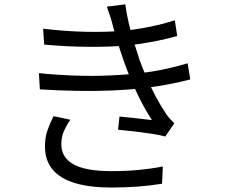

<svg xmlns="http://www.w3.org/2000/svg" viewBox="-20 -818 1040 887"><path d="M179.2 -685.4Q283.6 -673 379.3 -671.1Q475 -669.2 551.7 -676Q613.4 -682.3 673.6 -694.6Q733.8 -706.9 787.6 -724.4L798.7 -651.7Q749.6 -637.5 689.2 -625.9Q628.8 -614.3 568.7 -608.1Q492.5 -601.2 392.1 -601.7Q291.8 -602.2 184.1 -612ZM159.7 -480.1Q245.4 -471.5 328.1 -468.8Q410.8 -466.1 485.1 -469.2Q559.5 -472.3 617.4 -479.1Q688.8 -486.7 747.8 -500Q806.8 -513.4 846.7 -525.7L859.1 -451.1Q818.2 -440.1 763 -429.3Q707.8 -418.6 644.8 -411Q583.2 -403.8 503.9 -400.2Q424.6 -396.6 337.5 -398.1Q250.4 -399.6 164.1 -405.2ZM501.5 -698.4Q496 -720.9 488.7 -743.5Q481.5 -766 473.7 -787.2L558.9 -798.1Q564.1 -756.3 574.9 -710.7Q585.7 -665 599.1 -621.6Q612.4 -578.2 624.2 -542.7Q638.2 -503.9 657.1 -460.1Q676 -416.3 699 -373Q722 -329.7 747.9 -291.2Q755.8 -279.5 765.2 -269.1Q774.6 -258.6 785.3 -248.3L743.6 -187.4Q715.6 -194.9 677.7 -200.6Q639.8 -206.3 600.1 -210.9Q560.4 -215.4 525.4 -218.8L532 -279.6Q572 -275.7 615.2 -271.1Q658.3 -266.5 681.8 -263.2Q640.3 -327.6 608.7 -396.8Q577 -466 555.1 -526.8Q543.1 -561 533.5 -590.6Q523.8 -620.2 516.2 -647Q508.5 -673.8 501.5 -698.4ZM305.2 -264.9Q287.2 -239.1 275.3 -212.3Q263.4 -185.5 263.4 -151.7Q263.4 -89.9 319.7 -58.7Q376.1 -27.5 493.7 -27.5Q563.5 -27.5 620.8 -32.9Q678 -38.3 732.2 -48.9L728.7 30.7Q676.7 39.3 618 43.8Q559.2 48.4 495 48.4Q397 48.4 328.7 28.5Q260.4 8.5 224.5 -32.9Q188.6 -74.4 187.8 -138.4Q187.4 -181.2 198.9 -214.6Q210.3 -248 227.1 -281.3Z"/></svg>

Font: Noto Sans TC Thin
Style: Regular
Weight: 100
Designer: Ryoko NISHIZUKA 西塚涼子 (kana, bopomofo & ideographs); Paul D. Hunt (Latin, Greek & Cyrillic); Sandoll Communications 산돌커뮤니
Foundry: Adobe
Version: Version 2.004-H2;hotconv 1.0.118;makeotfexe 2.5.65603